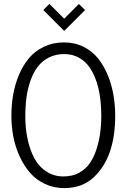

<svg xmlns="http://www.w3.org/2000/svg" viewBox="-20 -968 657 996"><path d="M204.6 -916 236.3 -947.8 313 -871.1 389.2 -947.3 421.4 -916 313 -807.6ZM539.1 -578.1Q577.6 -484.4 577.6 -367.2Q577.6 -152.8 466.8 -48.8Q406.7 7.8 313 7.8Q258.8 7.8 212.9 -13.9Q167 -35.6 135.5 -72Q104 -108.4 81.8 -157Q59.6 -205.6 49.3 -258.5Q39.1 -311.5 39.1 -367.7Q39.1 -423.8 48.3 -477.1Q57.6 -530.3 78.6 -580.1Q99.6 -629.9 130.6 -666.7Q161.6 -703.6 208.5 -725.8Q255.4 -748 311.8 -748Q368.2 -748 413.3 -725.3Q458.5 -702.6 488.5 -665.3Q518.6 -627.9 539.1 -578.1ZM481 -195.3Q505.4 -270.5 505.4 -367.2Q505.4 -527.8 446.3 -616.2Q425.3 -647.9 391.1 -667.7Q356.9 -687.5 313 -687.5Q269 -687.5 234.1 -669.9Q199.2 -652.3 176.5 -622.8Q153.8 -593.3 138.9 -551.8Q124 -510.3 117.7 -464.6Q111.3 -418.9 111.3 -360.8Q111.3 -302.7 122.8 -247.8Q134.3 -192.9 157.5 -148.4Q180.7 -104 220.5 -78.4Q260.3 -52.7 308.3 -52.7Q356.4 -52.7 390.9 -72Q425.3 -91.3 446.3 -122.1Q467.3 -152.8 481 -195.3Z"/></svg>

Font: News Cycle
Style: Regular
Weight: 500
Version: Version 0.5.2